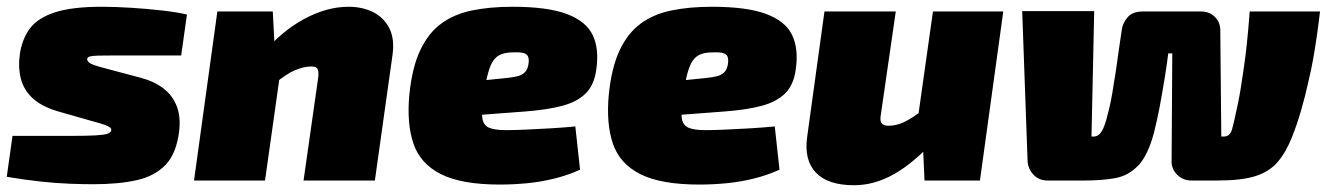

<svg xmlns="http://www.w3.org/2000/svg" viewBox="-23 -534 3928 568"><path d="M278 -514Q318 -514 365 -511Q412 -508 456.5 -503Q501 -498 530 -491L513 -370Q464 -370 415 -370Q366 -370 322 -370Q287 -370 268.5 -369.5Q250 -369 243 -367Q236 -365 235 -360Q234 -353 243.5 -347Q253 -341 284 -333L393 -304Q434 -293 461 -272Q488 -251 500 -219.5Q512 -188 507 -146Q499 -80 467 -46.5Q435 -13 381.5 -1Q328 11 253 11Q222 11 182.5 9.5Q143 8 96.5 3Q50 -2 -3 -11L14 -132Q27 -132 55 -132Q83 -132 117 -132Q151 -132 182 -132Q234 -132 260 -133.5Q286 -135 295.5 -138.5Q305 -142 306 -148Q307 -153 303 -156.5Q299 -160 287 -164.5Q275 -169 252 -175L147 -205Q100 -219 73.5 -243.5Q47 -268 38.5 -302Q30 -336 36 -376Q43 -420 66 -450.5Q89 -481 139.5 -497.5Q190 -514 278 -514Z M1008 -514Q1049 -514 1081 -498Q1113 -482 1129 -450Q1145 -418 1138 -370L1086 0H875L918 -302Q921 -322 916 -330.5Q911 -339 891 -337Q873 -336 849 -326Q825 -316 790 -287L755 -374Q805 -438 873.5 -476Q942 -514 1008 -514ZM784 -500 791 -366 811 -354 761 0H551L620 -500Z M1493 -514Q1597 -514 1654 -492.5Q1711 -471 1730.5 -430Q1750 -389 1741 -328Q1735 -283 1710 -258Q1685 -233 1640.5 -221Q1596 -209 1528 -204L1262 -184L1275 -283L1473 -303Q1494 -305 1508 -308.5Q1522 -312 1530.5 -321Q1539 -330 1541 -349Q1542 -360 1539 -367Q1536 -374 1526 -377Q1516 -380 1495 -379Q1474 -379 1460 -373.5Q1446 -368 1437 -355.5Q1428 -343 1421.5 -320Q1415 -297 1409 -261Q1401 -212 1403.5 -188Q1406 -164 1423 -156.5Q1440 -149 1474 -149Q1495 -149 1531.5 -150.5Q1568 -152 1608.5 -154.5Q1649 -157 1679 -160L1693 -32Q1658 -16 1618 -6Q1578 4 1537 8Q1496 12 1456 12Q1342 12 1281 -19Q1220 -50 1200 -109.5Q1180 -169 1188 -254Q1196 -334 1220 -385Q1244 -436 1282 -464Q1320 -492 1373 -503Q1426 -514 1493 -514Z M2083 -514Q2187 -514 2244 -492.5Q2301 -471 2320.5 -430Q2340 -389 2331 -328Q2325 -283 2300 -258Q2275 -233 2230.5 -221Q2186 -209 2118 -204L1852 -184L1865 -283L2063 -303Q2084 -305 2098 -308.5Q2112 -312 2120.5 -321Q2129 -330 2131 -349Q2132 -360 2129 -367Q2126 -374 2116 -377Q2106 -380 2085 -379Q2064 -379 2050 -373.5Q2036 -368 2027 -355.5Q2018 -343 2011.5 -320Q2005 -297 1999 -261Q1991 -212 1993.5 -188Q1996 -164 2013 -156.5Q2030 -149 2064 -149Q2085 -149 2121.5 -150.5Q2158 -152 2198.5 -154.5Q2239 -157 2269 -160L2283 -32Q2248 -16 2208 -6Q2168 4 2127 8Q2086 12 2046 12Q1932 12 1871 -19Q1810 -50 1790 -109.5Q1770 -169 1778 -254Q1786 -334 1810 -385Q1834 -436 1872 -464Q1910 -492 1963 -503Q2016 -514 2083 -514Z M2627 -500 2582 -189Q2580 -173 2587 -167.5Q2594 -162 2605 -162Q2629 -162 2652 -173Q2675 -184 2712 -212L2748 -126Q2682 -53 2623 -19.5Q2564 14 2504 14Q2426 14 2390.5 -23.5Q2355 -61 2365 -130L2416 -500ZM2945 -500 2876 0H2712L2706 -134L2687 -146L2737 -500Z M3076 0Q3051 0 3035 -16.5Q3019 -33 3017 -56L3001 -501H3214L3206 -130H3212Q3227 -130 3236.5 -146Q3246 -162 3254 -196Q3259 -214 3263.5 -236.5Q3268 -259 3272 -287Q3276 -309 3279.5 -334Q3283 -359 3287 -387.5Q3291 -416 3296 -448Q3298 -465 3312.5 -482.5Q3327 -500 3358 -500H3530Q3554 -500 3570 -485Q3586 -470 3587 -447L3590 -130H3597Q3616 -130 3622 -152Q3628 -174 3635 -208Q3642 -239 3646.5 -266.5Q3651 -294 3655 -322Q3661 -361 3665.5 -403.5Q3670 -446 3674 -500H3882Q3878 -465 3873 -430Q3868 -395 3862 -361Q3856 -327 3848 -294Q3838 -248 3825.5 -205.5Q3813 -163 3799 -128Q3781 -83 3756.5 -54.5Q3732 -26 3691 -13Q3650 0 3579 0H3502Q3477 0 3460 -16.5Q3443 -33 3443 -56L3445 -376H3433Q3432 -368 3429.5 -349Q3427 -330 3423 -305.5Q3419 -281 3414 -253Q3411 -234 3407 -214Q3403 -194 3399 -176Q3395 -158 3391 -142Q3373 -74 3344 -44Q3315 -14 3276 -7Q3237 0 3186 0Z"/></svg>

Font: Exo 2 Black
Style: Italic
Weight: 900
Italic angle: -8°
Designer: Natanael Gama
Foundry: Natanael Gama
Version: Version 2.010